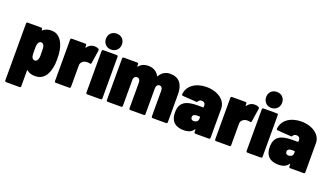

<svg xmlns="http://www.w3.org/2000/svg" viewBox="-77 -1343 3676 2123"><g transform="rotate(20 1760.5 -281.5)"><path d="M481 -357C461 -458 411 -528 324 -528C289 -528 253 -521 225 -494C221 -490 218 -492 218 -497V-505C218 -514 212 -520 203 -520H45C36 -520 30 -514 30 -505V165C30 174 36 180 45 180H203C212 180 218 174 218 165V-22C218 -27 221 -28 225 -24C254 3 289 8 324 8C412 8 462 -56 481 -154C487 -185 489 -205 489 -249C489 -294 487 -326 481 -357ZM299 -198C294 -171 280 -153 260 -153C238 -153 223 -171 220 -198C218 -218 218 -238 218 -259V-295C218 -303 219 -311 220 -319C224 -347 238 -367 260 -367C281 -367 296 -347 299 -319C301 -299 301 -279 301 -259C301 -238 303 -218 299 -198Z M830 -527C790 -527 762 -508 743 -480C740 -476 737 -478 737 -483V-505C737 -514 731 -520 722 -520H564C555 -520 549 -514 549 -505V-16C549 -7 555 -1 564 -1H722C731 -1 737 -7 737 -16V-270C737 -301 760 -322 784 -330C804 -336 827 -335 843 -331C853 -329 859 -330 861 -341L885 -497C886 -506 885 -512 878 -516C867 -522 852 -527 830 -527Z M1012 -555C1066 -555 1106 -595 1106 -649C1106 -705 1067 -743 1012 -743C957 -743 918 -705 918 -649C918 -595 957 -555 1012 -555ZM934 0H1092C1101 0 1107 -6 1107 -15V-505C1107 -514 1101 -520 1092 -520H934C925 -520 919 -514 919 -505V-15C919 -6 925 0 934 0Z M1722 -528C1679 -528 1630 -512 1600 -459C1596 -453 1592 -451 1590 -456C1565 -502 1522 -528 1460 -528C1421 -528 1383 -515 1355 -480C1352 -475 1348 -477 1348 -482V-505C1348 -514 1342 -520 1333 -520H1175C1166 -520 1160 -514 1160 -505V-15C1160 -6 1166 0 1175 0H1333C1342 0 1348 -6 1348 -15V-326C1348 -328 1348 -331 1349 -334C1354 -354 1368 -367 1387 -367C1411 -367 1426 -348 1426 -318V-15C1426 -6 1432 0 1441 0H1599C1608 0 1614 -6 1614 -15V-318C1614 -348 1629 -367 1652 -367C1675 -367 1689 -348 1689 -318V-15C1689 -6 1695 0 1704 0H1862C1871 0 1877 -6 1877 -15V-345C1877 -460 1825 -528 1722 -528Z M2148 -528C2020 -528 1927 -460 1920 -359C1920 -351 1926 -347 1935 -346L2094 -335C2103 -334 2107 -339 2111 -347C2117 -359 2131 -367 2149 -367C2175 -367 2192 -352 2192 -329V-309C2192 -305 2190 -303 2186 -303H2123C1991 -303 1914 -268 1914 -145C1914 -24 1991 9 2073 8C2128 7 2163 -10 2185 -43C2188 -48 2192 -47 2192 -42V-15C2192 -6 2198 0 2207 0H2365C2374 0 2380 -6 2380 -15V-358C2380 -456 2282 -528 2148 -528ZM2140 -125C2118 -125 2105 -138 2105 -159C2105 -181 2122 -195 2152 -195H2186C2190 -195 2192 -192 2192 -189V-170C2192 -141 2168 -125 2140 -125Z M2715 -527C2675 -527 2647 -508 2628 -480C2625 -476 2622 -478 2622 -483V-505C2622 -514 2616 -520 2607 -520H2449C2440 -520 2434 -514 2434 -505V-16C2434 -7 2440 -1 2449 -1H2607C2616 -1 2622 -7 2622 -16V-270C2622 -301 2645 -322 2669 -330C2689 -336 2712 -335 2728 -331C2738 -329 2744 -330 2746 -341L2770 -497C2771 -506 2770 -512 2763 -516C2752 -522 2737 -527 2715 -527Z M2897 -555C2951 -555 2991 -595 2991 -649C2991 -705 2952 -743 2897 -743C2842 -743 2803 -705 2803 -649C2803 -595 2842 -555 2897 -555ZM2819 0H2977C2986 0 2992 -6 2992 -15V-505C2992 -514 2986 -520 2977 -520H2819C2810 -520 2804 -514 2804 -505V-15C2804 -6 2810 0 2819 0Z M3263 -528C3135 -528 3042 -460 3035 -359C3035 -351 3041 -347 3050 -346L3209 -335C3218 -334 3222 -339 3226 -347C3232 -359 3246 -367 3264 -367C3290 -367 3307 -352 3307 -329V-309C3307 -305 3305 -303 3301 -303H3238C3106 -303 3029 -268 3029 -145C3029 -24 3106 9 3188 8C3243 7 3278 -10 3300 -43C3303 -48 3307 -47 3307 -42V-15C3307 -6 3313 0 3322 0H3480C3489 0 3495 -6 3495 -15V-358C3495 -456 3397 -528 3263 -528ZM3255 -125C3233 -125 3220 -138 3220 -159C3220 -181 3237 -195 3267 -195H3301C3305 -195 3307 -192 3307 -189V-170C3307 -141 3283 -125 3255 -125Z"/></g></svg>

Font: Barlow Semi Condensed Black
Style: Regular
Weight: 900
Width: 4
Designer: Jeremy Tribby
Foundry: Tribby Type
Version: Version 1.408;PS 001.408;hotconv 1.0.88;makeotf.lib2.5.64775